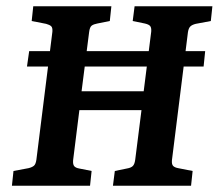

<svg xmlns="http://www.w3.org/2000/svg" viewBox="-20 -592 697 612"><path d="M18 0 23 -47 71 -56Q83 -59 88.5 -64Q94 -69 96 -83L147 -491Q148 -504 143 -508.5Q138 -513 127 -516L81 -525L86 -572H335L330 -525L290 -517Q279 -515 272.5 -510.5Q266 -506 264 -489L240 -301H438L462 -491Q463 -503 459 -508.5Q455 -514 442 -517L403 -525L409 -572H657L652 -525L604 -516Q592 -513 586.5 -507.5Q581 -502 579 -489L528 -81Q527 -68 532 -63Q537 -58 548 -56L594 -47L589 0H340L346 -47L385 -55Q397 -57 403 -62.5Q409 -68 411 -83L431 -241H233L213 -81Q212 -68 216.5 -62.5Q221 -57 232 -55L272 -47L267 0ZM66 -380 73 -429H634L629 -380Z"/></svg>

Font: Rasa SemiBold
Style: Italic
Weight: 600
Italic angle: -7.10001°
Designer: Anna Giedrys (Yrsa+Rasa design), David Brezina (Yrsa art-direction, Rasa art-direction, design)
Foundry: Rosetta Type Foundry
Version: Version 2.004